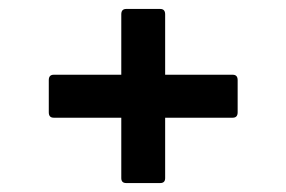

<svg xmlns="http://www.w3.org/2000/svg" viewBox="-20 -515 640 429"><path d="M262 -106Q251 -106 251 -117V-252H100Q89 -252 89 -264V-336Q89 -348 100 -348H251V-483Q251 -495 262 -495H338Q349 -495 349 -483V-348H500Q511 -348 511 -336V-264Q511 -252 500 -252H349V-117Q349 -106 338 -106Z"/></svg>

Font: Sofia Sans
Style: Bold
Weight: 700
Designer: Botio Nikoltchev, Ani Petrova
Foundry: lettersoup
Version: Version 4.100; ttfautohint (v1.8.4.7-5d5b)